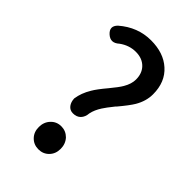

<svg xmlns="http://www.w3.org/2000/svg" viewBox="-232 -855 955 955"><g transform="rotate(45 245.5 -377.0)"><path d="M230 13Q197 13 175 -9.5Q153 -32 153 -67Q153 -102 175 -125.5Q197 -149 230 -149Q262 -149 285 -126Q307 -102 307 -67Q307 -32 285 -9.5Q263 13 230 13ZM225 -235Q203 -235 190 -252Q178 -268 177 -292Q183 -335 209 -378Q224 -404 262 -449Q296 -490 308 -511Q328 -545 328 -576Q328 -619 303 -645Q276 -673 230 -673Q184 -673 144 -644Q109 -612 76.5 -641.5Q44 -671 75 -702Q150 -767 243 -767Q332 -767 385 -719Q440 -670 440 -584Q440 -536 413 -490Q397 -463 355 -413L353 -411Q352 -410 350 -408Q321 -372 309 -353Q289 -322 283 -293Q281 -266 266 -250.5Q251 -235 225 -235Z"/></g></svg>

Font: GenSenRounded TW M
Style: Regular
Weight: 500
Version: Version 1.501;PS 1;hotconv 16.6.51;makeotf.lib2.5.65220